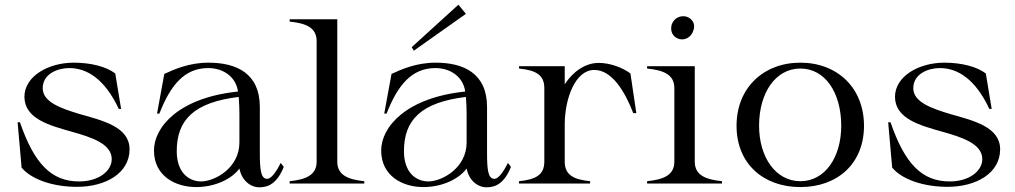

<svg xmlns="http://www.w3.org/2000/svg" viewBox="-20 -782 4326 818"><path d="M308 14C430 14 532 -44 532 -146C532 -241 419 -268 320 -296C240 -320 162 -347 162 -406C162 -469 228 -492 275 -492C352 -492 427 -444 486 -318H496L471 -469C433 -498 368 -515 294 -515C187 -515 84 -458 84 -369C85 -276 190 -248 285 -221C371 -197 456 -169 456 -104C456 -54 401 -9 317 -9C199 -9 126 -84 65 -261H55L72 -68C115 -16 208 14 308 14Z M816 15C898 15 969 -21 1000 -64C1010 -13 1047 16 1085 16C1122 16 1160 1 1189 -71L1176 -88C1153 -42 1133 -20 1118 -20C1091 -21 1087 -58 1087 -134V-326C1087 -470 987 -515 868 -515C785 -515 721 -486 680 -467L649 -298H659C707 -421 767 -492 867 -492C930 -492 985 -456 994 -392C742 -366 636 -241 636 -141C636 -32 727 15 816 15ZM836 -9C780 -10 733 -51 733 -138C733 -272 807 -346 997 -369C999 -349 1000 -311 1000 -296V-175C1000 -66 895 -9 836 -9Z M1214 -10V0H1532V-10C1463 -17 1417 -36 1417 -93V-700H1214V-690C1284 -683 1329 -664 1329 -607V-93C1329 -36 1283 -17 1214 -10Z M1784 15C1866 15 1937 -21 1968 -64C1978 -13 2015 16 2053 16C2090 16 2128 1 2157 -71L2144 -88C2121 -42 2101 -20 2086 -20C2059 -21 2055 -58 2055 -134V-326C2055 -470 1955 -515 1836 -515C1753 -515 1689 -486 1648 -467L1617 -298H1627C1675 -421 1735 -492 1835 -492C1898 -492 1953 -456 1962 -392C1710 -366 1604 -241 1604 -141C1604 -32 1695 15 1784 15ZM1804 -9C1748 -10 1701 -51 1701 -138C1701 -272 1775 -346 1965 -369C1967 -349 1968 -311 1968 -296V-175C1968 -66 1863 -9 1804 -9ZM1965 -723 1933 -762 1734 -581 1743 -566Z M2386 -93V-255C2387 -363 2431 -484 2512 -484C2587 -484 2642 -393 2678 -300H2691L2666 -469C2631 -495 2578 -514 2531 -514C2474 -514 2422 -478 2386 -423V-500H2191V-490C2261 -483 2299 -464 2299 -407V-93C2299 -36 2261 -17 2191 -10V0H2494V-10C2425 -17 2386 -36 2386 -93Z M2737 -10V0H3056V-10C2986 -17 2940 -36 2940 -93V-500H2737V-490C2807 -483 2853 -464 2853 -407V-93C2853 -36 2807 -17 2737 -10ZM2934 -652C2945 -680 2928 -704 2905 -711C2880 -718 2852 -706 2842 -678C2833 -648 2848 -623 2873 -616C2896 -609 2925 -622 2934 -652Z M3390 15C3547 15 3661 -84 3661 -246C3661 -408 3547 -515 3390 -515C3233 -515 3118 -408 3118 -246C3118 -84 3233 15 3390 15ZM3390 -10C3285 -10 3214 -112 3214 -246C3214 -388 3285 -490 3390 -490C3495 -490 3564 -388 3564 -246C3564 -112 3495 -10 3390 -10Z M4017 14C4139 14 4241 -44 4241 -146C4241 -241 4128 -268 4029 -296C3949 -320 3871 -347 3871 -406C3871 -469 3937 -492 3984 -492C4061 -492 4136 -444 4195 -318H4205L4180 -469C4142 -498 4077 -515 4003 -515C3896 -515 3793 -458 3793 -369C3794 -276 3899 -248 3994 -221C4080 -197 4165 -169 4165 -104C4165 -54 4110 -9 4026 -9C3908 -9 3835 -84 3774 -261H3764L3781 -68C3824 -16 3917 14 4017 14Z"/></svg>

Font: Sprat
Style: Regular
Weight: 400
Designer: Ethan Nakache
Foundry: Collletttivo
Version: Version 2.000;Glyphs 3.2 (3217)